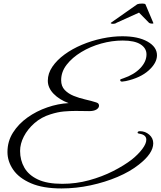

<svg xmlns="http://www.w3.org/2000/svg" viewBox="-20 -1001 903 1080"><path d="M326 59Q222 59 154.5 30Q87 1 54.5 -46Q22 -93 22 -146Q22 -206 53 -255Q84 -304 134.5 -340Q185 -376 246 -397Q307 -418 366 -421Q314 -440 281.5 -473.5Q249 -507 249 -547Q249 -588 274.5 -625.5Q300 -663 343 -694.5Q386 -726 440.5 -749Q495 -772 554 -784.5Q613 -797 668 -797Q757 -797 810 -767Q863 -737 863 -690Q863 -647 816.5 -605Q770 -563 688 -545Q672 -542 667 -542Q656 -542 656 -551Q656 -554 659.5 -555.5Q663 -557 675 -561Q734 -581 769 -617.5Q804 -654 804 -695Q804 -730 770.5 -751.5Q737 -773 670 -773Q610 -773 549 -756Q488 -739 437 -708Q386 -677 355 -637Q324 -597 324 -550Q324 -516 344 -495Q364 -474 395 -461.5Q426 -449 459.5 -441.5Q493 -434 521 -425Q531 -422 534 -417Q537 -412 537 -407Q537 -394 522.5 -385Q508 -376 482 -376Q466 -376 446.5 -376.5Q427 -377 405 -377Q374 -377 339.5 -374Q305 -371 264 -358Q212 -342 173.5 -308Q135 -274 114 -233Q93 -192 93 -152Q93 -100 117 -58Q141 -16 193 8.5Q245 33 330 33Q408 33 481 13Q554 -7 616 -38.5Q678 -70 722 -104Q758 -133 780.5 -163Q803 -193 803 -215Q803 -243 764 -249Q754 -250 754 -255Q754 -263 768 -263Q797 -263 819.5 -243.5Q842 -224 842 -195Q842 -138 761 -75Q712 -36 641.5 -6Q571 24 489.5 41.5Q408 59 326 59ZM780 -981Q794 -981 798 -977L842 -873Q842 -872 842.5 -871.5Q843 -871 843 -871Q843 -868 835 -868Q831 -868 825.5 -869.5Q820 -871 818 -873L762 -930L636 -873Q629 -867 614 -867Q609 -867 605 -869Q601 -871 604 -873L752 -977Q757 -979 763.5 -980Q770 -981 780 -981Z"/></svg>

Font: Great Vibes
Style: Regular
Weight: 400
Designer: Robert E. Leuschke, Viktoriya Grabowska, Viviana Monsalve, Eben Sorkin
Foundry: Robert E. Leuschke
Version: Version 1.103; ttfautohint (v1.8.4.7-5d5b)